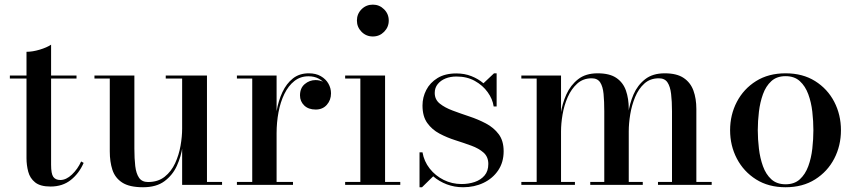

<svg xmlns="http://www.w3.org/2000/svg" viewBox="-20 -778 3605 808"><path d="M192.5 7Q149.5 7 127.8 -10.5Q106 -28 98.8 -55.5Q91.5 -83 91.5 -112.5V-560Q117 -560 147 -569Q177 -578 195 -590V-84.5Q195 -47 204.2 -33.8Q213.5 -20.5 234 -20.5Q258.5 -20.5 282.8 -43.5Q307 -66.5 321.5 -98.5L332 -92.5Q313 -48.5 278.2 -20.8Q243.5 7 192.5 7ZM21.5 -447.5V-460H302V-447.5Z M582 10Q524.5 10 494.2 -9.8Q464 -29.5 453 -63.5Q442 -97.5 442 -141V-447.5H377.5V-460H545.5V-152.5Q545.5 -110.5 549.2 -79Q553 -47.5 565.2 -29.8Q577.5 -12 603 -12Q645 -12 673 -34.2Q701 -56.5 717 -91.2Q733 -126 739.8 -164.8Q746.5 -203.5 746.5 -236.5L754.5 -239.5Q754.5 -204.5 748.2 -161.8Q742 -119 724.2 -80Q706.5 -41 672.2 -15.5Q638 10 582 10ZM746.5 0V-447.5H677.5V-460H851V-12.5H914.5V0Z M1136 -217.5Q1136 -264.5 1143.8 -309.2Q1151.5 -354 1168.5 -390.2Q1185.5 -426.5 1212.8 -448Q1240 -469.5 1279.5 -469.5Q1309 -469.5 1330 -457.5Q1351 -445.5 1362 -426.2Q1373 -407 1373 -385Q1373 -357 1355.5 -337Q1338 -317 1308.5 -317Q1278 -317 1260.2 -334.2Q1242.5 -351.5 1242.5 -376.5Q1242.5 -407.5 1262.5 -424.2Q1282.5 -441 1308 -441Q1326 -441 1340.5 -433.2Q1355 -425.5 1363.5 -413Q1372 -400.5 1372 -385H1360Q1360 -404.5 1349.5 -421Q1339 -437.5 1320.8 -447.2Q1302.5 -457 1278 -457Q1244 -457 1218.8 -437Q1193.5 -417 1176.8 -382.8Q1160 -348.5 1152 -305.5Q1144 -262.5 1144 -217.5ZM1144 -460V-12.5H1213V0H977V-12.5H1041.5V-447.5H977V-460Z M1549 -624.5Q1521 -624.5 1501.5 -644.2Q1482 -664 1482 -691.5Q1482 -719.5 1501.5 -739Q1521 -758.5 1549 -758.5Q1576.5 -758.5 1596.2 -739Q1616 -719.5 1616 -691.5Q1616 -664 1596.5 -644.2Q1577 -624.5 1549 -624.5ZM1600.5 -460V-12.5H1664.5V0H1432.5V-12.5H1496.5V-447.5H1432.5V-460Z M1745.5 10V-137H1758Q1764.5 -99 1788.2 -68.8Q1812 -38.5 1847 -21Q1882 -3.5 1922.5 -3.5Q1952 -3.5 1977.8 -12.2Q2003.5 -21 2019.2 -39.5Q2035 -58 2035 -88Q2035 -118 2015 -135.8Q1995 -153.5 1963.5 -165Q1932 -176.5 1896.5 -187.8Q1861 -199 1829.5 -215.8Q1798 -232.5 1778 -260.5Q1758 -288.5 1758 -334Q1758 -368.5 1773.8 -399.2Q1789.5 -430 1821.2 -449.5Q1853 -469 1900.5 -469Q1935 -469 1964 -457.5Q1993 -446 2014.5 -427.5L2059 -469.5H2070V-330H2057.5Q2053 -361.5 2032.2 -390.2Q2011.5 -419 1978.2 -437.5Q1945 -456 1901 -456Q1875.5 -456 1855 -447.8Q1834.5 -439.5 1822 -424Q1809.5 -408.5 1809.5 -387Q1809.5 -359 1830.8 -342Q1852 -325 1884.8 -312.8Q1917.5 -300.5 1954.5 -288.2Q1991.5 -276 2024.8 -258.5Q2058 -241 2078.8 -213.2Q2099.5 -185.5 2099.5 -141.5Q2099.5 -95 2076.5 -61Q2053.5 -27 2014.8 -8.5Q1976 10 1929 10Q1892.5 10 1860.2 -2.2Q1828 -14.5 1803 -36L1756 10Z M2341 -460V-12.5H2399.5V0H2174V-12.5H2238.5V-447.5H2174V-460ZM2626 -319.5V-12.5H2685V0H2464V-12.5H2523V-309.5Q2523 -351.5 2520 -382.8Q2517 -414 2505.8 -431.2Q2494.5 -448.5 2470 -448.5Q2434 -448.5 2409.2 -426.2Q2384.5 -404 2369.2 -369.5Q2354 -335 2347.5 -296.5Q2341 -258 2341 -225.5L2333.5 -222.5Q2333.5 -257 2339.8 -299.5Q2346 -342 2363.5 -380.8Q2381 -419.5 2412.8 -444.5Q2444.5 -469.5 2495 -469.5Q2545.5 -469.5 2574 -450Q2602.5 -430.5 2614.2 -396.8Q2626 -363 2626 -319.5ZM2910.5 -319.5V-12.5H2975V0H2749V-12.5H2808V-309.5Q2808 -351.5 2804.2 -382.8Q2800.5 -414 2789 -431.2Q2777.5 -448.5 2752.5 -448.5Q2716 -448.5 2691.5 -426.2Q2667 -404 2652.8 -369.5Q2638.5 -335 2632.2 -296.5Q2626 -258 2626 -225.5L2618 -222.5Q2618 -257 2623.8 -299.5Q2629.5 -342 2646.2 -380.8Q2663 -419.5 2694.8 -444.5Q2726.5 -469.5 2777.5 -469.5Q2828 -469.5 2857 -450Q2886 -430.5 2898.2 -396.8Q2910.5 -363 2910.5 -319.5Z M3286 10Q3214 10 3161.8 -23Q3109.5 -56 3081 -110.5Q3052.5 -165 3052.5 -230Q3052.5 -295 3081 -349.5Q3109.5 -404 3161.8 -436.8Q3214 -469.5 3286 -469.5Q3358 -469.5 3410.2 -436.8Q3462.5 -404 3490.8 -349.5Q3519 -295 3519 -230Q3519 -165 3490.8 -110.5Q3462.5 -56 3410.2 -23Q3358 10 3286 10ZM3286 -2.5Q3323 -2.5 3346 -23.5Q3369 -44.5 3381.5 -78.5Q3394 -112.5 3398.5 -152.5Q3403 -192.5 3403 -230Q3403 -268 3398.5 -307.8Q3394 -347.5 3381.5 -381.5Q3369 -415.5 3346 -436.5Q3323 -457.5 3286 -457.5Q3249 -457.5 3226 -436.5Q3203 -415.5 3190.8 -381.5Q3178.5 -347.5 3173.8 -307.8Q3169 -268 3169 -230Q3169 -192.5 3173.8 -152.5Q3178.5 -112.5 3190.8 -78.5Q3203 -44.5 3226 -23.5Q3249 -2.5 3286 -2.5Z"/></svg>

Font: Bodoni Moda 18pt Medium
Style: Regular
Weight: 500
Designer: Owen Earl
Foundry: indestructible type
Version: Version 2.004